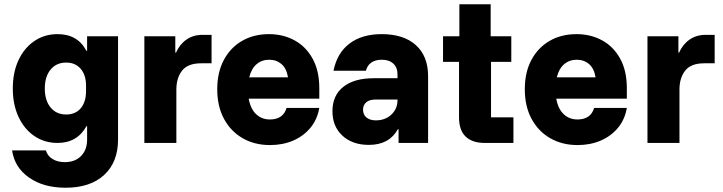

<svg xmlns="http://www.w3.org/2000/svg" viewBox="-20 -670 3390 900"><path d="M287.5 210Q184.2 210 116.3 162.5Q48.3 115 36.7 35H195Q202.5 60.8 226.2 75.4Q250 90 284.2 90Q331.7 90 360 61.2Q388.3 32.5 388.3 -15.8V-78.3H385Q341.7 0 250 0Q188.3 0 140.8 -32.5Q93.3 -65 66.7 -122.5Q40 -180 40 -255Q40 -330.8 66.7 -387.9Q93.3 -445 140.8 -477.5Q188.3 -510 250 -510Q344.2 -510 385 -431.7H388.3V-500H533.3V-15.8Q533.3 90 468.3 150Q403.3 210 287.5 210ZM290 -133.3Q334.2 -133.3 358.8 -162.9Q383.3 -192.5 383.3 -243.3V-268.3Q383.3 -318.3 358.3 -347.5Q333.3 -376.7 290 -376.7Q244.2 -376.7 217.1 -343.8Q190 -310.8 190 -255Q190 -199.2 217.1 -166.2Q244.2 -133.3 290 -133.3Z M656.7 0V-500H801.7V-423.3H805Q821.7 -461.7 853.8 -484.2Q885.8 -506.7 929.2 -506.7H971.7V-373.3H922.5Q860.8 -373.3 833.8 -339.2Q806.7 -305 806.7 -250V0Z M1245.8 10Q1173.3 10 1117.5 -22.1Q1061.7 -54.2 1030 -112.9Q998.3 -171.7 998.3 -251.7Q998.3 -330.8 1029.2 -388.8Q1060 -446.7 1114.6 -478.3Q1169.2 -510 1240.8 -510Q1307.5 -510 1360.8 -480.8Q1414.2 -451.7 1445.4 -395Q1476.7 -338.3 1476.7 -256.7V-207.5H1145.8Q1154.2 -160 1180.4 -135Q1206.7 -110 1245 -110Q1307.5 -110 1323.3 -164.2H1476.7Q1467.5 -110 1435 -70.8Q1402.5 -31.7 1353.8 -10.8Q1305 10 1245.8 10ZM1148.3 -307.5H1330Q1323.3 -349.2 1299.6 -369.6Q1275.8 -390 1241.7 -390Q1207.5 -390 1182.9 -369.2Q1158.3 -348.3 1148.3 -307.5Z M1709.2 9.2Q1631.7 9.2 1585 -34.2Q1538.3 -77.5 1538.3 -148.3Q1538.3 -222.5 1589.2 -262.9Q1640 -303.3 1731.7 -303.3H1843.3V-321.7Q1843.3 -353.3 1823.8 -371.7Q1804.2 -390 1770 -390Q1709.2 -390 1695 -338.3H1543.3Q1560 -421.7 1618.3 -465.8Q1676.7 -510 1769.2 -510Q1872.5 -510 1929.6 -458.3Q1986.7 -406.7 1986.7 -312.5V0H1848.3V-64.2H1845Q1804.2 9.2 1709.2 9.2ZM1741.7 -105.8Q1785.8 -105.8 1814.6 -132.9Q1843.3 -160 1843.3 -200.8V-203.3H1738.3Q1711.7 -203.3 1696.7 -190.4Q1681.7 -177.5 1681.7 -155.8Q1681.7 -132.5 1697.9 -119.2Q1714.2 -105.8 1741.7 -105.8Z M2251.7 0Q2194.2 0 2162.9 -29.6Q2131.7 -59.2 2131.7 -120V-380H2056.7V-500H2133.3V-650H2280V-500H2376.7V-380H2281.7V-120H2386.7V0Z M2687.5 10Q2615 10 2559.2 -22.1Q2503.3 -54.2 2471.7 -112.9Q2440 -171.7 2440 -251.7Q2440 -330.8 2470.8 -388.8Q2501.7 -446.7 2556.2 -478.3Q2610.8 -510 2682.5 -510Q2749.2 -510 2802.5 -480.8Q2855.8 -451.7 2887.1 -395Q2918.3 -338.3 2918.3 -256.7V-207.5H2587.5Q2595.8 -160 2622.1 -135Q2648.3 -110 2686.7 -110Q2749.2 -110 2765 -164.2H2918.3Q2909.2 -110 2876.7 -70.8Q2844.2 -31.7 2795.4 -10.8Q2746.7 10 2687.5 10ZM2590 -307.5H2771.7Q2765 -349.2 2741.2 -369.6Q2717.5 -390 2683.3 -390Q2649.2 -390 2624.6 -369.2Q2600 -348.3 2590 -307.5Z M3015 0V-500H3160V-423.3H3163.3Q3180 -461.7 3212.1 -484.2Q3244.2 -506.7 3287.5 -506.7H3330V-373.3H3280.8Q3219.2 -373.3 3192.1 -339.2Q3165 -305 3165 -250V0Z"/></svg>

Font: Funnel Sans ExtraBold
Style: Regular
Weight: 800
Version: Version 1.000; Beta; Release 5; Build 24; ttfautohint (v1.8.